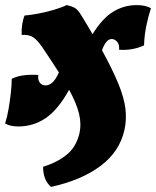

<svg xmlns="http://www.w3.org/2000/svg" viewBox="-45 -487 612 753"><path d="M27 9Q-6 9 -25 -3Q-17 -27 -11.5 -59Q-6 -91 -2.5 -122.5Q1 -154 1 -178Q24 -189 50.5 -192Q77 -195 105 -193Q103 -174 111 -163Q119 -152 134 -152Q147 -152 160 -163Q173 -174 186 -203Q172 -225 156 -249Q140 -273 122 -300Q101 -331 84 -341.5Q67 -352 40 -350Q39 -371 42 -390.5Q45 -410 51 -426Q75 -428 106.5 -434Q138 -440 168 -449Q198 -458 216 -467Q236 -463 248.5 -456Q261 -449 275 -425Q299 -386 318 -353Q357 -416 399.5 -441.5Q442 -467 491 -467Q525 -467 547 -455Q536 -421 528.5 -384Q521 -347 520 -309Q474 -288 422 -292Q424 -312 414.5 -323Q405 -334 393 -334Q371 -334 355 -290Q397 -213 419.5 -158Q442 -103 447 -60Q452 -17 443 23Q424 108 349 164Q274 220 155 246Q124 219 124 167Q177 151 215 121Q253 91 266 38Q275 0 265 -41Q255 -82 226 -135Q183 -57 134.5 -24Q86 9 27 9Z"/></svg>

Font: Vollkorn Black
Style: Italic
Weight: 900
Italic angle: -11°
Designer: Friedrich Althausen
Foundry: Friedrich Althausen
Version: Version 5.000; ttfautohint (v1.8.3)